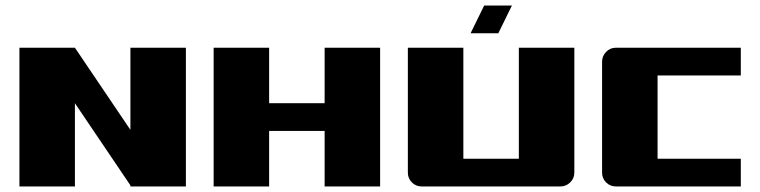

<svg xmlns="http://www.w3.org/2000/svg" viewBox="-20 -672 2740 692"><path d="M50 -500H250L450 -204V-500H650V0H450V-4L250 -300V0H50Z M750 -500H950V-300H1150V-500H1350V0H1150V-200H950V0H750Z M1450 -500H1650V-100H1850V-500H2050V-50Q2050 -29 2035 -14.5Q2020 0 2000 0H1500Q1479 0 1464.5 -14.5Q1450 -29 1450 -50ZM1725 -652H1825L1776 -552H1676Z M2650 -500V-400H2350V-100H2650V0H2200Q2179 0 2164.5 -14.5Q2150 -29 2150 -50V-450Q2150 -470 2164.5 -485Q2179 -500 2200 -500Z"/></svg>

Font: Tokeely Brookings
Style: Regular
Weight: 400
Designer: Peter Wiegel
Foundry: Peter Wiegel
Version: Version 2.001